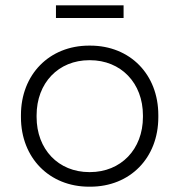

<svg xmlns="http://www.w3.org/2000/svg" viewBox="-20 -698 676 724"><path d="M191 -630H446V-678H191ZM316 6H320C471 6 577 -103 577 -256V-264C577 -417 471 -526 320 -526H316C166 -526 59 -417 59 -264V-256C59 -103 166 6 316 6ZM317 -49C200 -49 118 -135 118 -257V-263C118 -385 200 -471 317 -471H319C436 -471 519 -385 519 -263V-257C519 -135 436 -49 319 -49Z"/></svg>

Font: Fixel Display Light
Style: Regular
Weight: 300
Designer: AlfaBravo + MacPaw
Foundry: Kyrylo Tkachov, Marchela Mozhyna, Serhii Makarenko, Maria Weinstein, Zakhar Kryvoshyya
Version: Version 1.211